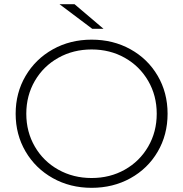

<svg xmlns="http://www.w3.org/2000/svg" viewBox="-20 -895 878 920"><path d="M55 -350Q55 -450 102.5 -531Q150 -612 233 -658.5Q316 -705 419 -705Q522 -705 605 -659Q688 -613 735.5 -532Q783 -451 783 -350Q783 -249 735.5 -168Q688 -87 605 -41Q522 5 419 5Q316 5 233 -41.5Q150 -88 102.5 -169Q55 -250 55 -350ZM731 -350Q731 -437 690 -507.5Q649 -578 578 -618Q507 -658 419 -658Q331 -658 259.5 -618Q188 -578 147 -507.5Q106 -437 106 -350Q106 -263 147 -192.5Q188 -122 259.5 -82Q331 -42 419 -42Q507 -42 578 -82Q649 -122 690 -192.5Q731 -263 731 -350ZM265 -875H337L476 -757H422Z"/></svg>

Font: Montserrat Atlas Light
Style: Regular
Weight: 300
Designer: Julieta Ulanovsky
Foundry: Julieta Ulanovsky
Version: Version 7.200